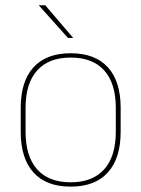

<svg xmlns="http://www.w3.org/2000/svg" viewBox="-20 -700 539 732"><path d="M249.5 11.5Q156 11.5 107.5 -42.5Q59 -96.5 59 -197.5V-289Q59 -390 107.8 -443.5Q156.5 -497 249.5 -497Q342.5 -497 391.2 -443.5Q440 -390 440 -289V-197.5Q440 -96.5 391.2 -42.5Q342.5 11.5 249.5 11.5ZM249.5 -5Q333 -5 377.2 -54.5Q421.5 -104 421.5 -197.5V-289Q421.5 -382 377.5 -431.2Q333.5 -480.5 249.5 -480.5Q165.5 -480.5 121.5 -431.2Q77.5 -382 77.5 -289V-197.5Q77.5 -104 121.5 -54.5Q165.5 -5 249.5 -5ZM128.5 -680H152.5L258.5 -556V-555.5H239L128.5 -679Z"/></svg>

Font: Anek Devanagari Medium Thin
Style: Regular
Weight: 250
Version: Version 1.003